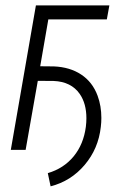

<svg xmlns="http://www.w3.org/2000/svg" viewBox="-20 -548 470 702"><path d="M370.6 -477.1H156.7L127 -305.7L177.2 -305.2Q235.8 -302.7 276.9 -275.4Q318.4 -248 336.9 -197.8Q350.6 -160.6 350.6 -116.7Q350.6 -100.6 348.6 -84Q339.8 -4.4 289.6 54.9Q239.3 114.3 165 133.3L154.8 85Q212.9 67.9 249.3 23.7Q285.6 -20.5 293.9 -84.5Q295.9 -101.1 295.9 -115.7Q295.9 -169.4 271.5 -204.6Q240.2 -249.5 175.8 -252L118.2 -252.4L73.7 0H19.5L111.3 -528.3H379.9Z"/></svg>

Font: MAUL Condensed Light Italic
Style: Light Italic
Weight: 300
Italic angle: -12°
Designer: MAUL
Version: Version 1.0; 2020; ttfautohint (v1.8.3)